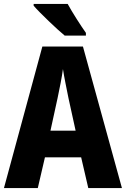

<svg xmlns="http://www.w3.org/2000/svg" viewBox="-20 -950 636 970"><path d="M322 -930H150V-921C181 -885 268 -802 307 -770H414V-784C391 -816 344 -889 322 -930ZM426 0H596L399 -715H194L0 0H171L207 -155H390ZM326 -454 362 -290H235L271 -455C281 -503 293 -561 298 -601C304 -561 317 -499 326 -454Z"/></svg>

Font: Noto Sans Lao Looped Condensed ExtraBold
Style: Regular
Weight: 800
Width: 3
Designer: Mark Frömberg, Ben Mitchell
Foundry: The Fontpad Ltd
Version: Version 1.002